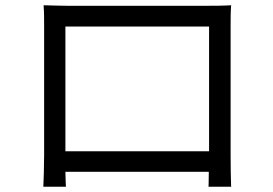

<svg xmlns="http://www.w3.org/2000/svg" viewBox="-20 -705 1040 731"><path d="M776 -604V-129H229V-604ZM858 -607C858 -632 858 -660 860 -685C830 -683 794 -683 772 -683H235C212 -683 185 -684 146 -685C148 -661 148 -630 148 -607V-115C148 -80 146 -6 145 6H231C230 -1 230 -25 229 -51H775C775 -24 774 -1 774 6H860C859 -5 858 -82 858 -114Z"/></svg>

Font: Squished Noto Sans CJK JP Regular
Style: Regular
Weight: 400
Designer: Ryoko NISHIZUKA (kana & ideographs); Paul D. Hunt (Latin, Greek & Cyrillic); Wenlong ZHANG (bopomofo); Sandoll Communica
Foundry: Adobe Systems Incorporated
Version: Version 1.004;PS 1.004;hotconv 1.0.82;makeotf.lib2.5.63406